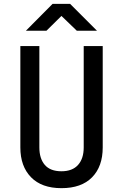

<svg xmlns="http://www.w3.org/2000/svg" viewBox="-20 -970 640 1000"><path d="M300 10Q197 10 141.5 -47Q86 -104 86 -202V-730H185V-202Q185 -144 213.5 -111Q242 -78 300 -78Q357 -78 386.5 -111Q416 -144 416 -202V-730H515V-202Q515 -103 459.5 -46.5Q404 10 300 10ZM115 -810 254 -950H345L485 -810H380L300 -887L222 -810Z"/></svg>

Font: JetBrainsMono NFM Medium
Style: Regular
Weight: 500
Monospace: yes
Designer: Philipp Nurullin, Konstantin Bulenkov
Foundry: JetBrains
Version: Version 2.304; ttfautohint (v1.8.4.7-5d5b);Nerd Fonts 3.3.0